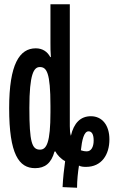

<svg xmlns="http://www.w3.org/2000/svg" viewBox="-20 -780 540 902"><path d="M274 99 342 102C342 68 346 29 351 -2C360 3 372 4 384 4C458 4 494 -54 494 -125C494 -193 459 -234 407 -234C359 -234 327 -203 313 -142C309 -154 308 -170 308 -188V-760H217V-580C217 -555 217 -541 219 -512H216C203 -537 180 -553 148 -553C72 -553 23 -479 23 -272C23 -55 69 10 145 10C191 10 221 -13 236 -68H241C248 -52 268 -32 286 -23C281 12 276 56 274 99ZM168 -77C130 -77 118 -111 118 -273C118 -433 139 -465 167 -465C199 -465 217 -440 217 -283V-252C217 -111 199 -77 168 -77ZM388 -69C374 -69 367 -72 360 -74C365 -121 374 -163 396 -163C410 -163 420 -151 420 -120C420 -89 408 -69 388 -69Z"/></svg>

Font: Noto Sans Mono ExtraCondensed SemiBold
Style: Regular
Weight: 600
Width: 2
Designer: Monotype Design Team
Foundry: Monotype Imaging Inc.
Version: Version 2.014